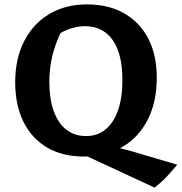

<svg xmlns="http://www.w3.org/2000/svg" viewBox="-20 -700 825 872"><path d="M361 11Q265 11 195 -29.5Q125 -70 87 -146Q49 -222 49 -326Q49 -433 89.5 -512.5Q130 -592 203.5 -636Q277 -680 375 -680Q473 -680 544 -639.5Q615 -599 653.5 -524.5Q692 -450 692 -347Q692 -238 651.5 -157.5Q611 -77 536.5 -33Q462 11 361 11ZM682 152 350 -2 388 -52Q445 -44 501.5 -32Q558 -20 622 0L785 48Q760 78 736.5 103Q713 128 682 152ZM371 -82Q422 -82 459 -112Q496 -142 516 -199Q536 -256 536 -337Q536 -416 516 -470.5Q496 -525 458 -553Q420 -581 365 -581Q338 -581 309.5 -573Q281 -565 255 -550Q230 -498 217 -443Q204 -388 204 -330Q204 -251 224 -195.5Q244 -140 281.5 -111Q319 -82 371 -82Z"/></svg>

Font: Piazzolla Thin ExtraBold
Style: Regular
Weight: 800
Version: Version 2.005